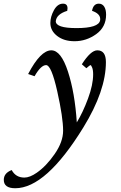

<svg xmlns="http://www.w3.org/2000/svg" viewBox="-133 -750 642 1021"><path d="M-51.8 251Q-112.8 251 -112.8 206.5Q-112.8 170.4 -70.8 154.3Q-49.3 194.3 -3.4 194.3Q25.4 194.3 62.5 168.5Q113.3 133.3 158 68.6Q202.6 3.9 202.6 -54.7Q202.6 -125.5 171.4 -264.6Q140.1 -403.8 112.3 -403.8Q84.5 -403.8 50.8 -344.7L16.6 -356.4Q82.5 -482.4 140.1 -482.4Q191.4 -482.4 228.3 -369.6Q265.1 -256.8 275.4 -99.1Q307.6 -151.9 335 -225.6Q362.3 -299.3 362.3 -354.5Q362.3 -378.9 356.7 -391.4Q351.1 -403.8 349.1 -403.8Q344.7 -403.8 326.2 -387.2L302.2 -408.2Q349.6 -482.4 384.3 -482.4Q430.2 -482.4 430.2 -419.9Q430.2 -267.6 310.5 -72.8Q111.3 251 -51.8 251ZM263.2 -530.8Q207 -530.8 170.9 -558.8Q134.8 -586.9 134.8 -627.9Q134.8 -661.1 153.8 -695.8Q172.9 -730.5 202.1 -730.5Q226.1 -730.5 226.1 -705.6Q226.1 -699.7 224.6 -692.4Q167.5 -674.8 163.6 -637.2Q163.6 -600.6 273.9 -600.6Q392.1 -600.6 399.4 -642.1L399.9 -648.4Q399.9 -677.7 356.4 -692.4Q363.3 -730.5 392.6 -730.5Q411.1 -730.5 421.1 -714.8Q431.2 -699.2 431.2 -671.9Q431.2 -606.4 378.7 -568.6Q326.2 -530.8 263.2 -530.8Z"/></svg>

Font: Kelvinch
Style: Italic
Weight: 400
Italic angle: -10°
Designer: Paul James Miller
Foundry: High-Logic / Made with FontCreator
Version: Version 3.40;July 22, 2017;FontCreator 11.0.0.2388 64-bit